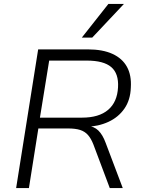

<svg xmlns="http://www.w3.org/2000/svg" viewBox="-20 -956 726 976"><path d="M62 0 174 -705H426Q502 -705 552 -682Q602 -659 625.5 -616Q649 -573 645 -511Q643 -448 612.5 -404Q582 -360 531 -336.5Q480 -313 415 -311V-317L424 -316Q458 -314 480 -292.5Q502 -271 517 -230L604 0H538L455 -221Q443 -252 427 -270Q411 -288 387 -295.5Q363 -303 326 -303H175L127 0ZM183 -358H397Q483 -358 529.5 -397.5Q576 -437 580 -512Q584 -582 545.5 -615Q507 -648 421 -648H230ZM396 -765 531 -936H610L449 -765Z"/></svg>

Font: Nunito Sans 10pt Light
Style: Italic
Weight: 300
Italic angle: -9°
Designer: Vernon Adams
Foundry: Vernon Adams
Version: Version 3.101;gftools[0.9.27]